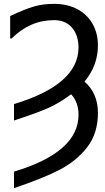

<svg xmlns="http://www.w3.org/2000/svg" viewBox="-20 -760 541 985"><path d="M482.4 -180.7C482.4 -247.6 459.5 -301.3 413.6 -341.3C459.5 -396.5 482.4 -458.5 482.4 -527.3C482.4 -567.4 473.6 -603.5 456.1 -635.7C420.4 -700.2 350.6 -740.2 258.3 -740.2C219.7 -740.2 185.1 -735.8 153.8 -726.6C122.1 -717.3 81.5 -701.2 32.2 -677.7V-562.5H39.6C102.5 -625.5 175.3 -656.7 257.8 -656.7C346.2 -656.7 382.8 -587.4 382.8 -517.1C382.8 -389.6 272.5 -292.5 51.8 -226.1V-141.6C107.4 -160.2 149.4 -174.8 177.7 -185.5C234.4 -206.5 288.1 -233.4 344.7 -276.4C370.1 -250 382.8 -214.8 382.8 -170.4C382.8 -43 272.5 54.2 51.8 120.6V205.1C144 174.3 220.2 144 280.3 113.8C340.3 83.5 388.7 44.4 426.3 -3.4C463.9 -51.3 482.4 -110.4 482.4 -180.7Z"/></svg>

Font: SG Kara
Style: Regular
Weight: 400
Designer: Damoon Khanjanzadeh
Version: Version 1.000